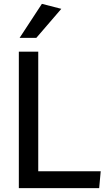

<svg xmlns="http://www.w3.org/2000/svg" viewBox="-20 -979 544 999"><path d="M78 0V-710H179V-88H504L496 0ZM82 -782 198 -959 299 -933 169 -782Z"/></svg>

Font: Livvic Medium
Style: Regular
Weight: 500
Designer: Jacques Le Bailly, Baron von Fonthausen
Version: Version 1.001; ttfautohint (v1.8.2)